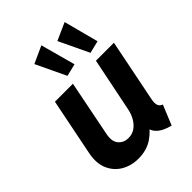

<svg xmlns="http://www.w3.org/2000/svg" viewBox="-225 -902 1025 1025"><g transform="rotate(-45 287.5 -389.5)"><path d="M211.4 7.8Q158.7 7.8 116.2 -16.6Q73.7 -41 53.2 -87.9Q32.7 -134.8 46.4 -201.7L110.8 -522.9H246.6L184.1 -208Q173.8 -158.7 194.8 -133.3Q215.8 -107.9 251.5 -107.9Q280.8 -107.9 302.2 -123Q323.7 -138.2 338.1 -163.1Q352.5 -188 358.4 -217.8L420.4 -522.9H556.2L484.9 -167.5Q480 -141.6 484.9 -126.5Q489.7 -111.3 507.8 -105L461.4 7.8Q405.8 -5.9 380.4 -33.7Q355 -61.5 361.8 -98.6L397.5 -60.1H328.1L390.6 -99.1Q362.8 -51.3 317.9 -21.7Q272.9 7.8 211.4 7.8ZM255.9 -573.2 175.3 -742.7 272.5 -787.1 326.2 -590.3ZM429.7 -573.2 349.1 -742.7 448.2 -787.1 500 -590.3Z"/></g></svg>

Font: Reddit Sans
Style: Bold Italic
Weight: 700
Italic angle: -11.25°
Designer: Stephen Hutchings
Version: Version 1.013